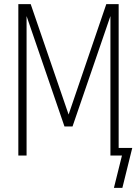

<svg xmlns="http://www.w3.org/2000/svg" viewBox="-20 -755 665 932"><path d="M533 157 572 0H516V-677L332 -141H293L109 -677V0H69V-735H129L313 -199L496 -735H556V-37H622L574 157Z"/></svg>

Font: Zed Sans Extralight
Style: Regular
Weight: 200
Designer: Belleve Invis
Foundry: Belleve Invis
Version: Version 1.0.0; ttfautohint (v1.8.4)